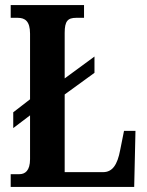

<svg xmlns="http://www.w3.org/2000/svg" viewBox="-20 -734 577 754"><path d="M22 0H507L512 -220H467L452 -145C441 -86 421 -58 385 -58H234V-363L351 -448V-512L234 -426V-605C234 -651 246 -664 279 -664H310V-714H22V-664H50C78 -664 98 -651 98 -602V-344L32 -293V-231L98 -281V-109C98 -63 78 -50 56 -50H22Z"/></svg>

Font: Noto Serif Georgian ExtraCondensed Bold
Style: Regular
Weight: 700
Width: 2
Designer: Monotype Design Team, Akaki Razmadze
Foundry: Google LLC
Version: Version 2.003